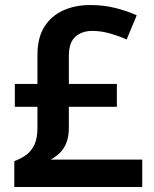

<svg xmlns="http://www.w3.org/2000/svg" viewBox="-20 -744 612 764"><path d="M339 -724Q393 -724 440 -712Q487 -700 524 -683L484 -587Q452 -601 417 -611Q382 -621 347 -621Q306 -621 280 -598Q254 -575 254 -521V-410H445V-319H254V-236Q254 -199 243.5 -174Q233 -149 216.5 -134Q200 -119 182 -109H546V0H37V-103Q65 -113 85.5 -128.5Q106 -144 117.5 -169.5Q129 -195 129 -235V-319H39V-410H129V-525Q129 -594 156.5 -637.5Q184 -681 231.5 -702.5Q279 -724 339 -724Z"/></svg>

Font: Noto Sans Armenian SemiBold
Style: Regular
Weight: 600
Designer: Monotype Design Team
Foundry: Monotype Imaging Inc.
Version: Version 2.007